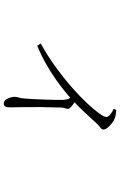

<svg xmlns="http://www.w3.org/2000/svg" viewBox="175 -766 649 1040"><g transform="rotate(90 500.0 -246.5)"><path d="M216 -142Q283 -179 343.5 -223Q404 -267 453.5 -310.5Q503 -354 539 -392.5Q575 -431 594.5 -458.5Q614 -486 614 -496Q614 -508 600.5 -519Q587 -530 570 -537L576 -551Q588 -550 598.5 -549Q609 -548 621 -543Q635 -538 649 -527Q663 -516 672.5 -504Q682 -492 682 -482Q682 -475 678.5 -471Q675 -467 668 -462Q661 -457 650 -446Q626 -420 595 -386Q564 -352 520 -311Q505 -297 477 -274Q449 -251 411.5 -224.5Q374 -198 327.5 -171.5Q281 -145 228 -123ZM541 58Q524 58 514.5 37Q505 16 505 -2Q505 -12 509 -24Q513 -36 514 -55Q516 -73 517.5 -103.5Q519 -134 520 -167.5Q521 -201 521.5 -228.5Q522 -256 521 -269Q520 -283 516 -292.5Q512 -302 498 -316L520 -336Q539 -323 554.5 -311Q570 -299 570 -289Q570 -282 567 -274Q564 -266 563 -252Q561 -196 560.5 -141.5Q560 -87 561 -43.5Q562 0 562 23Q562 44 557 51Q552 58 541 58Z"/></g></svg>

Font: Noto Serif KR ExtraLight
Style: Regular
Weight: 200
Designer: Ryoko NISHIZUKA 西塚涼子 (kana & ideographs); Frank Grießhammer (Latin, Greek & Cyrillic); Wenlong ZHANG 张文龙 (bopomofo); San
Foundry: Adobe
Version: Version 2.002-H1;hotconv 1.1.0;makeotfexe 2.6.0